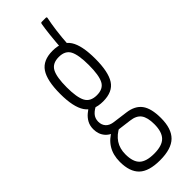

<svg xmlns="http://www.w3.org/2000/svg" viewBox="-266 -635 849 849"><g transform="rotate(-45 158.5 -210.5)"><path d="M158 191Q89 191 58 161.5Q27 132 27 70Q27 27 46 -4Q65 -35 102 -54L136 -41Q102 -24 85 2Q68 28 68 64Q68 111 89.5 131.5Q111 152 160 152Q210 152 231.5 130Q253 108 253 60Q253 18 238 -2.5Q223 -23 188 -27L118 -36Q84 -40 65 -61.5Q46 -83 46 -115Q46 -137 55 -153.5Q64 -170 78.5 -182Q93 -194 108 -203L136 -184Q111 -173 98 -158.5Q85 -144 85 -123Q85 -103 97 -89.5Q109 -76 134 -73L202 -64Q249 -58 271 -28.5Q293 1 293 62Q293 128 261 159.5Q229 191 158 191ZM164 -171Q104 -171 78.5 -209Q53 -247 53 -329Q53 -412 78.5 -450Q104 -488 164 -488Q224 -488 248.5 -450Q273 -412 273 -329Q273 -247 248.5 -209Q224 -171 164 -171ZM164 -210Q204 -210 218.5 -238Q233 -266 233 -329Q233 -393 218.5 -421Q204 -449 164 -449Q124 -449 109 -421Q94 -393 94 -329Q94 -266 109 -238Q124 -210 164 -210ZM232 -455 199 -468Q202 -509 206 -546Q210 -583 214 -605Q215 -612 220 -612H246Q252 -612 251 -606Q245 -578 240 -540.5Q235 -503 232 -455Z"/></g></svg>

Font: Sofia Sans Extra Condensed Light
Style: Regular
Weight: 300
Designer: Botio Nikoltchev, Ani Petrova
Foundry: lettersoup
Version: Version 4.101